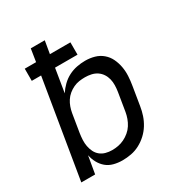

<svg xmlns="http://www.w3.org/2000/svg" viewBox="-173 -863 946 998"><g transform="rotate(-30 300.0 -363.5)"><path d="M276 8Q249 8 224 1.5Q199 -5 180.5 -20.5Q162 -36 150 -58Q138 -80 133 -105L115 0H32L129 -586H73V-659H141L153 -735H237L224 -659H347V-585H212L189 -444Q203 -466 222.5 -485Q242 -504 265.5 -516Q289 -528 314.5 -533Q340 -538 365 -538Q394 -538 420.5 -530.5Q447 -523 467.5 -505.5Q488 -488 499.5 -464Q511 -440 516 -413Q521 -386 519.5 -357.5Q518 -329 513 -300L495 -190Q491 -164 482.5 -138.5Q474 -113 459.5 -89.5Q445 -66 424.5 -47Q404 -28 379.5 -15Q355 -2 328.5 3Q302 8 276 8ZM256 -65Q274 -65 292.5 -68.5Q311 -72 328.5 -80.5Q346 -89 361.5 -102Q377 -115 387.5 -131.5Q398 -148 404.5 -166Q411 -184 414 -202L432 -312Q435 -331 435.5 -350.5Q436 -370 431.5 -388Q427 -406 417 -421Q407 -436 392 -446Q377 -456 358.5 -460Q340 -464 321 -464Q304 -464 286.5 -461.5Q269 -459 252 -451Q235 -443 220.5 -431Q206 -419 196 -403.5Q186 -388 180 -371Q174 -354 171 -337L153 -227Q150 -207 149 -187.5Q148 -168 151.5 -149.5Q155 -131 163 -114.5Q171 -98 185 -86.5Q199 -75 217.5 -70Q236 -65 256 -65Z"/></g></svg>

Font: Iosevka Curly Extended Oblique
Style: Regular
Weight: 400
Width: 7
Italic angle: -9°
Monospace: yes
Designer: Belleve Invis
Foundry: Belleve Invis
Version: Version 11.1.0; ttfautohint (v1.8.3)